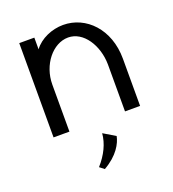

<svg xmlns="http://www.w3.org/2000/svg" viewBox="-130 -585 821 909"><g transform="rotate(-20 280.5 -130.5)"><path d="M349 96 289 60C285 110 261 160 220 206L243 224C315 183 342 131 349 96ZM426 0H502V-238C502 -387 405 -485 290 -485C234 -485 174 -460 142 -416V-475H66V0H146V-237C146 -336 214 -421 292 -421C369 -421 425 -333 426 -237Z"/></g></svg>

Font: Mint Spirit
Style: Regular
Weight: 400
Designer: HARENDAL Hirwen
Foundry: Arkandis Digital Foundry.
Version: Version 1.004;FFEdit